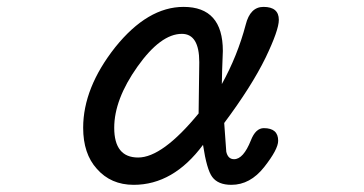

<svg xmlns="http://www.w3.org/2000/svg" viewBox="-20 -507 1040 549"><path d="M256.8 -24.4Q217.8 -67.4 217.8 -141.6Q217.8 -255.9 309.6 -372.1Q402.3 -487.3 504.9 -487.3Q617.2 -487.3 617.2 -361.3L615.2 -306.6L614.3 -266.6Q659.2 -347.7 682.6 -436.5Q695.3 -487.3 733.4 -487.3Q777.3 -487.3 777.3 -450.2Q777.3 -420.9 739.3 -341.8Q699.2 -259.8 621.1 -155.3L627 -73.2Q631.8 -51.8 649.4 -51.8Q675.8 -51.8 697.3 -105.5Q710.9 -140.6 734.4 -140.6Q775.4 -140.6 775.4 -104.5Q775.4 -80.1 735.4 -29.3Q695.3 21.5 641.6 21.5Q603.5 21.5 586.9 -1Q571.3 -21.5 560.5 -92.8Q475.6 21.5 362.3 21.5Q296.9 21.5 256.8 -24.4ZM547.9 -182.6 549.8 -329.1Q549.8 -410.2 500 -410.2Q439.5 -410.2 373 -316.4Q306.6 -222.7 306.6 -141.6Q306.6 -56.6 375 -56.6Q444.3 -56.6 547.9 -182.6Z"/></svg>

Font: jf-openhuninn-1.0
Style: Regular
Weight: 400
Designer: [Kosugi Maru]
      Designed by Motoya company      

      [Varela Round]
      Joe Prince(Latin component); Avraham Co
Foundry: justfont CO.,LTD.
Version: 1.0